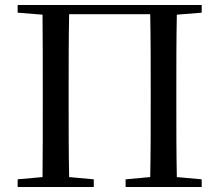

<svg xmlns="http://www.w3.org/2000/svg" viewBox="-20 -752 882 772"><path d="M51 -701 151 -693C152 -593 152 -493 152 -392V-345C152 -235 152 -138 151 -40L51 -31V0H357V-31L258 -40C256 -139 256 -236 256 -346V-392C256 -493 256 -595 258 -695H584C586 -594 586 -494 586 -392V-346C586 -235 586 -138 584 -40L485 -31V0H791V-31L691 -40C689 -139 689 -236 689 -345V-392C689 -493 689 -593 691 -693L791 -701V-732H51Z"/></svg>

Font: Noto Serif JP Medium
Style: Regular
Weight: 500
Designer: Ryoko NISHIZUKA 西塚涼子 (kana & ideographs); Frank Grießhammer (Latin, Greek & Cyrillic); Wenlong ZHANG 张文龙 (bopomofo); San
Foundry: Adobe
Version: Version 2.001;hotconv 1.1.0;makeotfexe 2.6.0